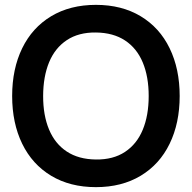

<svg xmlns="http://www.w3.org/2000/svg" viewBox="-20 -755 790 790"><path d="M374.7 15Q268.4 15 190.5 -31.8Q112.6 -78.7 71.3 -163.6Q30 -248.5 30 -360Q30 -471.5 71.3 -556.4Q112.6 -641.3 190.5 -688.2Q268.4 -735 374.7 -735Q480.9 -735 558.8 -688.2Q636.8 -641.3 678 -556.4Q719.3 -471.5 719.3 -360Q719.3 -248.5 678 -163.6Q636.8 -78.7 558.8 -31.8Q480.9 15 374.7 15ZM374.7 -98.7Q445.6 -97.8 494.3 -130Q543 -162.2 567.4 -221.2Q591.8 -280.2 591.8 -360Q591.8 -439.4 567.4 -498Q543 -556.5 494.5 -588.5Q446 -620.5 374.7 -621.3Q303.8 -622.2 255.1 -590Q206.4 -557.8 182 -498.8Q157.7 -439.9 157.5 -360Q157.3 -280.7 181.8 -222.1Q206.2 -163.5 254.8 -131.5Q303.3 -99.5 374.7 -98.7Z"/></svg>

Font: Hauora
Style: Regular
Weight: 400
Designer: Wayne Shih
Foundry: WCYS
Version: Version 1.001